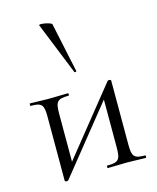

<svg xmlns="http://www.w3.org/2000/svg" viewBox="-112 -809 734 897"><g transform="rotate(-15 255.5 -360.5)"><path d="M100 10C103 10 104 9 107 7L365 -314V-81C365 -23 355 -12 301 -12C297 -12 297 0 301 0L394 -2L484 0C487 0 487 -12 484 -12C430 -12 421 -23 421 -81V-391C421 -394 416 -396 411 -396C408 -396 405 -394 404 -393L146 -72V-305C146 -363 156 -374 210 -374C214 -374 214 -386 210 -386C187 -386 155 -384 117 -384C81 -384 52 -386 27 -386C24 -386 24 -374 27 -374C81 -374 90 -363 90 -305V5C90 8 95 10 100 10ZM163 -727 265 -474C266 -471 276 -473 275 -476L224 -716C222 -725 159 -737 163 -727Z"/></g></svg>

Font: Cormorant Garamond
Style: Regular
Weight: 400
Designer: Christian Thalmann (Catharsis Fonts)
Foundry: Catharsis Fonts
Version: Version 4.002;Glyphs 3.4 (3410)